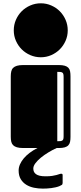

<svg xmlns="http://www.w3.org/2000/svg" viewBox="-20 -892 490 1157"><path d="M44.9 -432.1Q44.9 -448.7 47.9 -461.7Q50.8 -474.6 59.1 -482.9Q67.4 -491.2 82 -495.6Q96.7 -500 120.1 -500H334Q356.4 -500 370.4 -495.8Q384.3 -491.7 392.1 -483.4Q399.9 -475.1 402.3 -462.4Q404.8 -449.7 404.8 -432.1V-66.9Q404.8 -50.3 402.3 -37.8Q399.9 -25.4 392.1 -16.8Q384.3 -8.3 370.4 -4.2Q356.4 0 334 0H321.3Q296.4 11.2 271.5 26.4Q246.6 41.5 226.3 58.1Q206.1 74.7 193.4 91.6Q180.7 108.4 180.7 123.5Q180.7 133.8 184.3 142.3Q188 150.9 196.5 157.2Q205.1 163.6 219.2 167Q233.4 170.4 254.9 170.4Q278.3 170.4 294.2 168Q310.1 165.5 320.6 162.6Q331.1 159.7 337.9 157.2Q344.7 154.8 350.1 154.8Q352.5 154.8 355 156.5Q357.4 158.2 357.4 163.1V210Q357.4 218.8 352.1 222.4Q346.7 226.1 337.4 230Q327.6 233.9 314.9 236.8Q302.2 239.7 288.6 241.5Q274.9 243.2 261.7 243.9Q248.5 244.6 237.8 244.6Q210.9 244.6 184.8 239.3Q158.7 233.9 138.2 221.2Q117.7 208.5 105 187.5Q92.3 166.5 92.3 135.3Q92.3 117.2 100.3 98.6Q108.4 80.1 123 62.5Q137.7 44.9 158.7 29.1Q179.7 13.2 205.6 0H120.1Q96.7 0 82 -4.4Q67.4 -8.8 59.1 -17.1Q50.8 -25.4 47.9 -38.1Q44.9 -50.8 44.9 -67.9ZM63 -709Q63 -742.7 75.9 -772.5Q88.9 -802.2 110.8 -824.2Q132.8 -846.2 162.6 -859.1Q192.4 -872.1 226.1 -872.1Q259.3 -872.1 288.8 -859.1Q318.4 -846.2 340.3 -824.2Q362.3 -802.2 375.2 -772.5Q388.2 -742.7 388.2 -709Q388.2 -675.8 375.2 -646.2Q362.3 -616.7 340.3 -594.7Q318.4 -572.8 288.8 -559.8Q259.3 -546.9 226.1 -546.9Q192.4 -546.9 162.6 -559.8Q132.8 -572.8 110.8 -594.7Q88.9 -616.7 75.9 -646.2Q63 -675.8 63 -709ZM363.3 -427.7Q363.3 -438.5 361.8 -444.8Q360.4 -451.2 356 -454.3Q351.6 -457.5 344.2 -458.3Q336.9 -459 325.2 -459V-41Q336.9 -41 344.2 -41.7Q351.6 -42.5 356 -45.7Q360.4 -48.8 361.8 -54.9Q363.3 -61 363.3 -72.3Z"/></svg>

Font: Fascinate Inline
Style: Regular
Weight: 900
Designer: Astigmatic (AOETI)
Foundry: Astigmatic (AOETI)
Version: Version 1.000